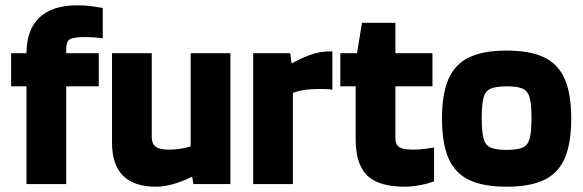

<svg xmlns="http://www.w3.org/2000/svg" viewBox="-20 -695 2202 725"><path d="M368 -665V-550Q358 -552 339 -553.5Q320 -555 302 -555Q260 -555 245 -547.5Q230 -540 230 -508V0H80V-492Q80 -583 129 -629Q178 -675 272 -675Q303 -675 330 -671Q357 -667 368 -665ZM22 -369V-494H353V-369Z M403 -157V-494H553V-177Q553 -153 567.5 -141.5Q582 -130 616 -130Q657 -130 692.5 -140Q728 -150 738 -156V-46Q721 -35 692 -21.5Q663 -8 631 1Q599 10 570 10Q486 10 444.5 -31.5Q403 -73 403 -157ZM850 -494V0H710L706 -27H700V-494Z M936 0V-494H1076L1086 -418V0ZM1058 -333V-456H1083Q1111 -473 1149 -487Q1187 -501 1227 -501Q1229 -501 1231 -501Q1233 -501 1235 -501V-356Q1227 -358 1216.5 -358.5Q1206 -359 1189 -359Q1131 -359 1100 -349Q1069 -339 1058 -333Z M1619 -10Q1611 -7 1593 -2Q1575 3 1553 6.5Q1531 10 1510 10Q1445 10 1403.5 -8Q1362 -26 1342.5 -66Q1323 -106 1323 -171V-464L1347 -609H1473V-177Q1473 -159 1479 -148.5Q1485 -138 1501 -134Q1517 -130 1545 -130Q1563 -130 1585.5 -133Q1608 -136 1619 -138ZM1265 -369V-494H1613V-369Z M1893 10Q1805 10 1751.5 -15.5Q1698 -41 1673.5 -97.5Q1649 -154 1649 -247Q1649 -340 1673.5 -396.5Q1698 -453 1751.5 -478.5Q1805 -504 1893 -504Q1981 -504 2034.5 -478.5Q2088 -453 2112.5 -396.5Q2137 -340 2137 -247Q2137 -154 2112.5 -97.5Q2088 -41 2034.5 -15.5Q1981 10 1893 10ZM1893 -129Q1933 -129 1953 -137.5Q1973 -146 1980 -171.5Q1987 -197 1987 -249Q1987 -301 1980 -326.5Q1973 -352 1953 -360.5Q1933 -369 1893 -369Q1854 -369 1833.5 -360.5Q1813 -352 1806 -326.5Q1799 -301 1799 -249Q1799 -197 1806 -171.5Q1813 -146 1833.5 -137.5Q1854 -129 1893 -129Z"/></svg>

Font: Blinker
Style: Regular
Weight: 400
Designer: Juergen Huber
Foundry: supertype
Version: 1.017